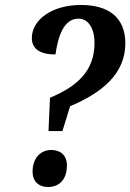

<svg xmlns="http://www.w3.org/2000/svg" viewBox="-20 -744 524 772"><path d="M181 -351 175 -217H231L262 -317C388 -370 484 -446 484 -570C484 -674 416 -724 306 -724C185 -724 108 -662 108 -591C108 -548 140 -525 203 -525C214 -601 237 -669 296 -669C333 -669 360 -633 360 -571C360 -458 289 -396 181 -351ZM174 8C211 8 249 -15 249 -79C249 -120 223 -141 186 -141C143 -141 111 -108 111 -54C111 -13 137 8 174 8Z"/></svg>

Font: Noto Serif Condensed SemiBold
Style: Italic
Weight: 600
Width: 3
Italic angle: -12°
Designer: Monotype Design Team
Foundry: Monotype Imaging Inc.
Version: Version 2.014